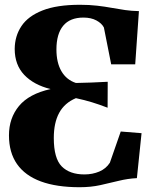

<svg xmlns="http://www.w3.org/2000/svg" viewBox="-20 -772 646 803"><path d="M313 11Q216.5 11 150.8 -13.2Q85 -37.5 51.2 -85.8Q17.5 -134 17.5 -206Q17.5 -278 59.5 -328.8Q101.5 -379.5 191.5 -399.5Q121 -417 81.2 -459Q41.5 -501 41.5 -567.5Q42 -621.5 69.8 -663Q97.5 -704.5 157.5 -728.2Q217.5 -752 314.5 -752Q354 -752 386.2 -748.2Q418.5 -744.5 447 -739.2Q475.5 -734 503.2 -730Q531 -726 561 -725.5L545.5 -503H445L414.5 -657Q405.5 -674.5 383.2 -686.5Q361 -698.5 329 -698.5Q272.5 -698.5 244.2 -664.2Q216 -630 216 -565Q216 -510 237 -474Q258 -438 297.5 -425Q328.5 -425.5 362.2 -426.8Q396 -428 430.5 -430L430 -321.5Q395 -335 364.8 -344.2Q334.5 -353.5 297.5 -361.5Q250 -341.5 227.5 -300Q205 -258.5 205 -195Q205 -109.5 238.2 -76Q271.5 -42.5 333 -42.5Q367 -42.5 395.2 -54.5Q423.5 -66.5 439.5 -91.5L485 -222L572 -215L552.5 -27Q514 -25 476.8 -15.8Q439.5 -6.5 399.8 2.2Q360 11 313 11Z"/></svg>

Font: Merriweather 72pt Black
Style: Regular
Weight: 900
Version: Version 2.100